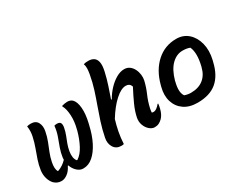

<svg xmlns="http://www.w3.org/2000/svg" viewBox="-99 -1183 1997 1620"><g transform="rotate(-30 900.0 -373.0)"><path d="M307 -426Q319 -430 332 -430Q360 -430 367.5 -414.5Q375 -399 370 -372Q363 -335 350.5 -303.5Q338 -272 326.5 -241.5Q315 -211 309 -176Q304 -145 307.5 -120.5Q311 -96 325 -79H331Q373 -106 403.5 -164Q434 -222 453 -292L456 -305Q474 -373 470.5 -435Q467 -497 447 -532V-538Q461 -542 475 -544.5Q489 -547 500 -547Q532 -547 550 -529Q576 -503 581.5 -442Q587 -381 567 -297L563 -281Q544 -196 510.5 -130.5Q477 -65 434 -28Q391 9 342 9H337Q307 9 280.5 -15.5Q254 -40 241 -77H236Q217 -36 187 -13.5Q157 9 128 9Q106 9 89 1.5Q72 -6 58 -19Q36 -42 25 -78Q14 -114 19 -155Q26 -205 41.5 -250.5Q57 -296 74 -342Q91 -388 102 -439Q107 -462 108 -485Q109 -508 105 -536Q121 -541 142 -541Q190 -541 208.5 -506Q227 -471 217 -423Q208 -376 192 -335Q176 -294 160 -254.5Q144 -215 135 -170Q123 -111 140 -80H146Q194 -97 232 -137Q232 -148 233 -157Q239 -202 254.5 -244.5Q270 -287 286 -331Q302 -375 307 -426Z M1054 -545Q1084 -545 1105.5 -529Q1127 -513 1140 -487Q1153 -461 1156.5 -431.5Q1160 -402 1154 -376Q1140 -317 1116.5 -264Q1093 -211 1079 -149Q1077 -139 1075.5 -129Q1074 -119 1074 -111Q1082 -108 1090 -108Q1106 -108 1123 -120.5Q1140 -133 1153 -150H1159Q1158 -140 1156.5 -130Q1155 -120 1151 -104Q1144 -77 1134.5 -58.5Q1125 -40 1111 -25Q1095 -9 1077 0Q1059 9 1035 9Q1009 9 985 -12Q961 -33 949 -66Q937 -99 944 -136Q955 -191 982 -251Q1009 -311 1046 -381Q1034 -417 996 -417Q950 -417 891.5 -364Q833 -311 777 -220Q761 -168 750.5 -113.5Q740 -59 737 1Q727 4 713 4Q663 4 639.5 -34Q616 -72 626 -123Q641 -198 662 -263Q683 -328 705.5 -390Q728 -452 748.5 -516Q769 -580 782 -653Q787 -681 788 -706Q789 -731 781 -750Q792 -755 804 -756Q816 -757 829 -757Q858 -757 879.5 -743.5Q901 -730 908 -697.5Q915 -665 902 -608Q888 -546 869 -489Q850 -432 831 -377H838Q864 -423 900 -461Q936 -499 976 -522Q1016 -545 1054 -545Z M1562 -547Q1630 -547 1677 -505.5Q1724 -464 1742 -393.5Q1760 -323 1740 -237L1736 -222Q1709 -105 1640 -47Q1571 11 1452 11Q1373 11 1321.5 -25Q1270 -61 1251 -122.5Q1232 -184 1252 -260L1256 -275Q1289 -401 1370 -474Q1451 -547 1562 -547ZM1559 -434Q1501 -434 1453 -387.5Q1405 -341 1378 -246L1376 -235Q1365 -193 1366 -159Q1367 -125 1383 -101Q1413 -90 1445 -90Q1518 -90 1565 -126.5Q1612 -163 1629 -232L1632 -243Q1659 -357 1630 -422Q1602 -434 1559 -434Z"/></g></svg>

Font: Recursive Mn Csl St SmB
Style: Italic
Weight: 600
Italic angle: -15°
Monospace: yes
Version: Version 1.079;hotconv 1.0.112;makeotfexe 2.5.65598; ttfautoh